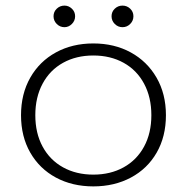

<svg xmlns="http://www.w3.org/2000/svg" viewBox="-20 -650 667 685"><path d="M171 -592Q171 -608 182.5 -619Q194 -630 210 -630Q225 -630 236.5 -619Q248 -608 248 -592Q248 -576 236.5 -564.5Q225 -553 210 -553Q194 -553 182.5 -564.5Q171 -576 171 -592ZM378 -592Q378 -608 389.5 -619Q401 -630 417 -630Q433 -630 444.5 -619Q456 -608 456 -592Q456 -576 444.5 -564.5Q433 -553 417 -553Q401 -553 389.5 -564.5Q378 -576 378 -592ZM55 -239Q55 -315 88 -373Q121 -431 179.5 -463Q238 -495 313 -495Q388 -495 446.5 -463Q505 -431 538.5 -373Q572 -315 572 -239Q572 -163 539 -105.5Q506 -48 447 -16.5Q388 15 313 15Q238 15 179.5 -16.5Q121 -48 88 -105.5Q55 -163 55 -239ZM520 -239Q520 -303 494 -351.5Q468 -400 421 -426Q374 -452 313 -452Q252 -452 205 -426Q158 -400 132 -351.5Q106 -303 106 -239Q106 -175 132 -127Q158 -79 205 -53Q252 -27 313 -27Q374 -27 421 -53Q468 -79 494 -127Q520 -175 520 -239Z"/></svg>

Font: Prompt ExtraLight
Style: Regular
Weight: 275
Designer: Katatrad Team
Foundry: CadsonDemak
Version: Version 1.000